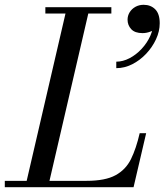

<svg xmlns="http://www.w3.org/2000/svg" viewBox="-65 -780 686 800"><path d="M40 0 214 -750H309L135 0ZM-45 0V-26.5H295Q373.5 -26.5 416.2 -49.8Q459 -73 480.8 -117.2Q502.5 -161.5 517 -225H544L491.5 0ZM124 -723.5V-750H399V-723.5ZM419.5 -496V-523Q447 -523 474.8 -537.5Q502.5 -552 525.2 -576.5Q548 -601 561.2 -630.5Q574.5 -660 572.5 -689.5H598.5Q598.5 -675.5 587.8 -664.8Q577 -654 561 -648Q545 -642 529 -642Q497 -642 481.8 -658.5Q466.5 -675 466.5 -698Q466.5 -714.5 475.2 -728.8Q484 -743 499.2 -751.5Q514.5 -760 533.5 -760Q563 -760 581.8 -741.2Q600.5 -722.5 600.5 -683Q600.5 -649.5 585 -616.2Q569.5 -583 543.8 -555.8Q518 -528.5 485.8 -512.2Q453.5 -496 419.5 -496Z"/></svg>

Font: Bodoni Moda 9pt
Style: Italic
Weight: 400
Italic angle: -13°
Designer: Owen Earl
Foundry: indestructible type
Version: Version 2.005